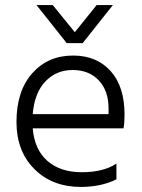

<svg xmlns="http://www.w3.org/2000/svg" viewBox="-20 -732 559 757"><path d="M439 -25Q379 5 299 5Q186 5 115.5 -65.5Q45 -136 45 -251Q45 -373 107 -443Q169 -513 268 -513Q361 -513 416 -452Q471 -391 471 -280Q471 -246 467 -226H109Q116 -142 167 -97.5Q218 -53 302 -53Q388 -53 439 -87ZM266 -456Q202 -456 159 -411Q116 -366 109 -282H408V-305Q408 -374 369.5 -415Q331 -456 266 -456ZM306 -562H243L124 -712H188L275 -605L361 -712H425Z"/></svg>

Font: Hind Madurai Light
Style: Regular
Weight: 300
Designer: Jyotish Sonowal
Foundry: Indian Type Foundry
Version: Version 1.001;PS 1.0;hotconv 1.0.86;makeotf.lib2.5.63406; tt